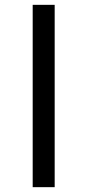

<svg xmlns="http://www.w3.org/2000/svg" viewBox="-20 -772 350 794"><path d="M115.2 2V-752H206.1V2Z"/></svg>

Font: Nasu
Style: Regular
Weight: 400
Designer: Ryoko NISHIZUKA (kana &amp; ideographs); Paul D. Hunt (Latin, Greek &amp; Cyrillic); Wenlong ZHANG (bopomofo); Sandoll C
Version: Version 2014.1215